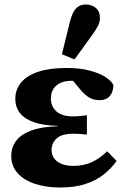

<svg xmlns="http://www.w3.org/2000/svg" viewBox="-20 -818 558 853"><path d="M248 15Q184 15 134.5 -1.5Q85 -18 57.5 -49.5Q30 -81 30 -125Q30 -163 51.5 -192Q73 -221 118.5 -238Q164 -255 236 -257V-259Q178 -260 135.5 -273.5Q93 -287 70.5 -313.5Q48 -340 48 -379Q48 -420 73.5 -451Q99 -482 149.5 -499Q200 -516 276 -516Q333 -516 376 -505Q419 -494 446.5 -477Q474 -460 484 -440Q483 -409 467.5 -391Q452 -373 422 -373Q405 -373 390.5 -378Q376 -383 360.5 -396Q345 -409 325 -434L286 -482L353 -479L383 -449Q363 -455 341 -457Q319 -459 297 -459Q268 -459 248 -449.5Q228 -440 217 -422.5Q206 -405 206 -380Q206 -357 217 -339Q228 -321 249.5 -311Q271 -301 303 -301Q322 -301 335 -302.5Q348 -304 366 -306V-220Q348 -222 335 -223Q322 -224 306 -224Q283 -224 264.5 -219.5Q246 -215 234 -205Q222 -195 215.5 -181.5Q209 -168 209 -152Q209 -132 219.5 -116Q230 -100 252 -90.5Q274 -81 307 -81Q351 -81 387.5 -97.5Q424 -114 456 -146L498 -103Q475 -70 441 -43Q407 -16 359.5 -0.5Q312 15 248 15ZM255 -577 291 -723Q302 -765 318.5 -781.5Q335 -798 361 -798Q388 -798 406 -782.5Q424 -767 424 -740Q424 -720 415.5 -703.5Q407 -687 390 -663L311 -554Z"/></svg>

Font: Source Serif 4 ExtraBold
Style: Regular
Weight: 800
Designer: Frank Grießhammer
Foundry: Adobe Systems Incorporated
Version: Version 4.004;hotconv 1.0.116;makeotfexe 2.5.65601